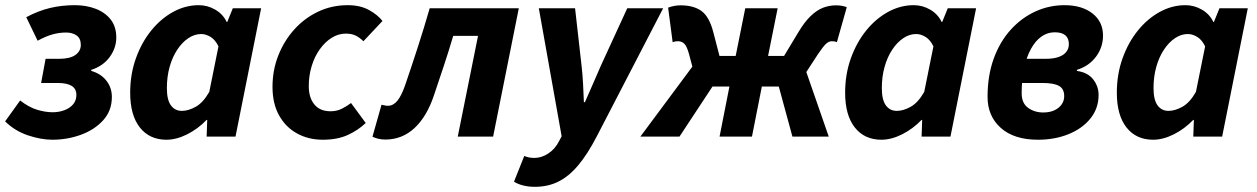

<svg xmlns="http://www.w3.org/2000/svg" viewBox="-32 -528 4857 742"><path d="M170.1 12Q126.7 12 76.1 -4.9Q25.4 -21.9 -12.2 -58.9L45.8 -139.7Q79.5 -113.4 111.5 -103.8Q143.5 -94.2 171.6 -94.2Q195.5 -94.2 216.6 -102Q237.7 -109.8 250.4 -124.7Q263.2 -139.6 263.2 -160.7Q263.2 -184.9 245 -196.1Q226.7 -207.3 191.1 -207.3H126.9L144.2 -300.7H196.5Q238.3 -300.7 259.3 -315.6Q280.3 -330.6 280.3 -354.4Q280.3 -379.4 264.2 -390.8Q248 -402.3 223.5 -402.3Q197.4 -402.3 171.4 -395.2Q145.4 -388 113.4 -370.6L69.5 -461.6Q116.9 -486.7 162.1 -497.4Q207.2 -508 257.4 -508Q300.6 -508 337.1 -494.3Q373.6 -480.5 395.5 -452.9Q417.4 -425.4 417.4 -383.1Q417.4 -342.4 391.8 -307.5Q366.2 -272.6 320.6 -258V-254Q358.6 -242.9 379.4 -215.9Q400.3 -189 400.3 -153.4Q400.3 -100.1 366.8 -63.3Q333.3 -26.4 280.8 -7.2Q228.2 12 170.1 12Z M611.1 12Q546 12 508.5 -35.3Q471.1 -82.7 471.1 -169.8Q471.1 -240.8 493.1 -302.4Q515.1 -363.9 552.4 -410Q589.6 -456 637.1 -482Q684.6 -508 736.2 -508Q770 -508 799.9 -490.7Q829.8 -473.3 844.2 -443H846.2L867.7 -496H977.2L878.1 0H766.6L768.8 -64.6H766.4Q732.9 -29.8 691.3 -8.9Q649.7 12 611.1 12ZM670.8 -99.5Q696 -99.5 724.5 -115.4Q753 -131.2 776.8 -173L812.3 -348.8Q800.2 -374.1 781.9 -385.3Q763.5 -396.5 745.6 -396.5Q719.6 -396.5 695.9 -380.5Q672.1 -364.6 653.3 -336.3Q634.4 -308 623.6 -269.9Q612.9 -231.8 612.9 -187.6Q612.9 -142 628.5 -120.8Q644 -99.5 670.8 -99.5Z M1215.4 12Q1160.2 12 1116.3 -12.1Q1072.3 -36.1 1046.7 -81.7Q1021.1 -127.4 1021.1 -192.5Q1021.1 -256.8 1043.6 -313.8Q1066.1 -370.8 1105.7 -414.6Q1145.3 -458.4 1198 -483.2Q1250.7 -508 1311.6 -508Q1360.3 -508 1394.2 -489.2Q1428.1 -470.4 1446.1 -446.9L1372.4 -368.6Q1358.1 -382.8 1342.6 -390.4Q1327.1 -398.1 1304.5 -398.1Q1275.4 -398.1 1249.5 -381.8Q1223.7 -365.4 1203.8 -337.5Q1183.8 -309.6 1172.6 -273Q1161.3 -236.4 1161.3 -195.4Q1161.3 -150.4 1183 -124.2Q1204.6 -98 1245.2 -98Q1270 -98 1289.7 -108.1Q1309.4 -118.2 1324.6 -129.9L1381.4 -52.7Q1351.7 -24.4 1311.7 -6.2Q1271.7 12 1215.4 12Z M1457.1 11.3Q1441.4 11.3 1429.4 8.1Q1417.5 5 1407.4 0.4L1442.4 -123.2Q1448.1 -122.2 1454.3 -120.7Q1460.5 -119.2 1467.4 -119.2Q1487.8 -119.2 1503.9 -138.9Q1520 -158.6 1534.8 -202Q1559.8 -275.1 1583.4 -348.1Q1606.9 -421 1628.6 -496.1H1973L1873.7 0H1737L1815.4 -389.4H1719.5Q1702.1 -330.3 1683.3 -273.9Q1664.6 -217.5 1645.2 -160.1Q1617.7 -77.5 1569.9 -33.1Q1522 11.3 1457.1 11.3Z M2034.7 194Q2010.7 194 1989.7 188.7Q1968.7 183.4 1954.4 174.1L1994.1 74.6Q2010.7 82.3 2033.4 82.3Q2060.3 82.3 2086.4 65.5Q2112.6 48.8 2128.9 16.9L2138.5 -1.5L2050.3 -496.1H2190.4L2215.6 -273.1Q2219.2 -242.4 2221.3 -203.9Q2223.4 -165.3 2224.5 -133.1H2228.5Q2243.2 -165.6 2259.4 -203.6Q2275.6 -241.6 2289.6 -273.1L2392.1 -496.1H2530.8L2275.3 -2.9Q2239 67.5 2202.6 110.7Q2166.2 154 2125.6 174Q2085.1 194 2034.7 194Z M2442.7 0 2643.7 -270.5 2630.9 -318.7Q2622.6 -349.1 2612.7 -358.9Q2602.8 -368.7 2587.8 -368.7Q2581.3 -368.7 2576.8 -367.8Q2572.3 -367 2567.5 -365L2550 -498.5Q2574 -507.4 2598.2 -507.4Q2648.9 -507.4 2679 -485.4Q2709.2 -463.3 2724.5 -404.1L2748.5 -311.8H2811.1L2848.1 -496.1H2973.3L2936.3 -311.8H2998.1L3053.7 -404.1Q3076.8 -442.7 3100.2 -465.4Q3123.6 -488.1 3147.9 -497.8Q3172.2 -507.4 3199 -507.4Q3211.6 -507.4 3222.8 -505.2Q3234.1 -503 3240.4 -500.1L3202.2 -365Q3198 -367 3193.5 -367.8Q3188.9 -368.7 3183.4 -368.7Q3170.4 -368.7 3159.4 -358Q3148.4 -347.3 3129.1 -318.7L3084.1 -249.6L3170.8 0H3030.4L2977.7 -193.5H2912.2L2874 0H2748.8L2786.9 -193.5H2721.4L2593.9 0Z M3374.1 12Q3309 12 3271.5 -35.3Q3234.1 -82.7 3234.1 -169.8Q3234.1 -240.8 3256.1 -302.4Q3278.1 -363.9 3315.4 -410Q3352.6 -456 3400.1 -482Q3447.6 -508 3499.2 -508Q3533 -508 3562.9 -490.7Q3592.8 -473.3 3607.2 -443H3609.2L3630.7 -496H3740.2L3641.1 0H3529.6L3531.8 -64.6H3529.4Q3495.9 -29.8 3454.3 -8.9Q3412.7 12 3374.1 12ZM3433.8 -99.5Q3459 -99.5 3487.5 -115.4Q3516 -131.2 3539.8 -173L3575.3 -348.8Q3563.2 -374.1 3544.9 -385.3Q3526.5 -396.5 3508.6 -396.5Q3482.6 -396.5 3458.9 -380.5Q3435.1 -364.6 3416.3 -336.3Q3397.4 -308 3386.6 -269.9Q3375.9 -231.8 3375.9 -187.6Q3375.9 -142 3391.5 -120.8Q3407 -99.5 3433.8 -99.5Z M3979.5 12Q3887 12 3835.8 -33.6Q3784.5 -79.2 3784.5 -153.4Q3784.5 -235.8 3808.3 -301.3Q3832.1 -366.8 3873.8 -412.9Q3915.4 -458.9 3969 -483.5Q4022.5 -508 4082 -508Q4149.1 -508 4189.9 -476.1Q4230.7 -444.2 4230.7 -390.7Q4230.7 -345.2 4203.6 -308.9Q4176.5 -272.6 4129.8 -258V-254Q4171.9 -248 4192.7 -221.2Q4213.6 -194.3 4213.6 -161.4Q4213.6 -109.1 4182.1 -70.1Q4150.6 -31 4097.4 -9.5Q4044.2 12 3979.5 12ZM3999.5 -93.3Q4024.4 -93.3 4042.3 -101.5Q4060.3 -109.7 4070.5 -124Q4080.7 -138.3 4080.7 -156.2Q4080.7 -184.8 4060.6 -196Q4040.5 -207.3 3997.2 -207.3H3887.8L3905.2 -300.7H4008.8Q4039.1 -300.7 4059.1 -307.8Q4079.2 -314.8 4088.9 -327.7Q4098.7 -340.6 4098.7 -357.3Q4098.7 -403.2 4043.9 -403.2Q4016.1 -403.2 3992.8 -386.8Q3969.4 -370.4 3952.3 -339.2Q3935.2 -308 3925.8 -264.7Q3916.3 -221.4 3916.3 -167.6Q3916.3 -129.3 3941.1 -111.3Q3965.9 -93.3 3999.5 -93.3Z M4424.1 12Q4359 12 4321.5 -35.3Q4284.1 -82.7 4284.1 -169.8Q4284.1 -240.8 4306.1 -302.4Q4328.1 -363.9 4365.4 -410Q4402.6 -456 4450.1 -482Q4497.6 -508 4549.2 -508Q4583 -508 4612.9 -490.7Q4642.8 -473.3 4657.2 -443H4659.2L4680.7 -496H4790.2L4691.1 0H4579.6L4581.8 -64.6H4579.4Q4545.9 -29.8 4504.3 -8.9Q4462.7 12 4424.1 12ZM4483.8 -99.5Q4509 -99.5 4537.5 -115.4Q4566 -131.2 4589.8 -173L4625.3 -348.8Q4613.2 -374.1 4594.9 -385.3Q4576.5 -396.5 4558.6 -396.5Q4532.6 -396.5 4508.9 -380.5Q4485.1 -364.6 4466.3 -336.3Q4447.4 -308 4436.6 -269.9Q4425.9 -231.8 4425.9 -187.6Q4425.9 -142 4441.5 -120.8Q4457 -99.5 4483.8 -99.5Z"/></svg>

Font: Source Sans 3 VF
Style: Italic
Weight: 200
Italic angle: -11°
Designer: Paul D. Hunt
Foundry: Adobe Systems Incorporated
Version: Version 3.042;hotconv 1.0.118;makeotfexe 2.5.65603